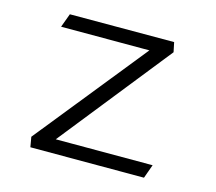

<svg xmlns="http://www.w3.org/2000/svg" viewBox="-79 -598 778 693"><g transform="rotate(15 310.0 -251.5)"><path d="M491 -501.5 498.5 -465.5 152 -30.5 141.5 -52H531L512.5 -0.5H88L81.5 -38L421 -460L429 -449.5H82.5L101.5 -501Z"/></g></svg>

Font: Monaspace Argon Var
Style: Regular
Weight: 400
Designer: Riley Cran and the Lettermatic Team
Version: Version 1.000 (Monaspace Argon Var)